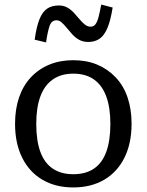

<svg xmlns="http://www.w3.org/2000/svg" viewBox="-20 -811 643 842"><path d="M557 -268Q557 -182 525.5 -119Q494 -56 436.5 -22.5Q379 11 301 11Q224 11 166.5 -22.5Q109 -56 77.5 -119Q46 -182 46 -268Q46 -332 63.5 -383.5Q81 -435 115 -471.5Q149 -508 196 -527.5Q243 -547 301 -547Q360 -547 406.5 -527.5Q453 -508 487.5 -471.5Q522 -435 539.5 -383.5Q557 -332 557 -268ZM139 -268Q139 -194 157 -145Q175 -96 211.5 -71.5Q248 -47 301 -47Q356 -47 392 -71.5Q428 -96 446 -145Q464 -194 464 -268Q464 -339 446 -388Q428 -437 392 -462.5Q356 -488 301 -488Q248 -488 211.5 -462.5Q175 -437 157 -388Q139 -339 139 -268ZM367 -627Q344 -627 327 -636.5Q310 -646 297 -660.5Q284 -675 272.5 -689Q261 -703 250.5 -712.5Q240 -722 228 -722Q206 -722 197.5 -697.5Q189 -673 182 -625L132 -637Q140 -694 153 -726.5Q166 -759 186.5 -773Q207 -787 238 -787Q259 -787 275 -778Q291 -769 304 -755Q317 -741 328.5 -727Q340 -713 352 -703.5Q364 -694 377 -694Q391 -694 399 -705Q407 -716 412.5 -737.5Q418 -759 424 -791L474 -778Q465 -721 451 -688Q437 -655 416.5 -641Q396 -627 367 -627Z"/></svg>

Font: Roboto Serif 20pt SemiCondensed
Style: Regular
Weight: 400
Width: 4
Version: Version 1.008